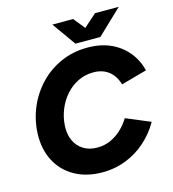

<svg xmlns="http://www.w3.org/2000/svg" viewBox="-129 -1000 1005 1117"><g transform="rotate(-15 373.5 -441.0)"><path d="M352 12Q256 12 185 -27.5Q114 -67 77 -138Q40 -209 43 -301Q46 -384 77.5 -458.5Q109 -533 163.5 -590Q218 -647 291.5 -679.5Q365 -712 452 -712Q531 -712 591.5 -684.5Q652 -657 692 -608Q732 -559 747 -496L592 -453Q582 -488 562 -513Q542 -538 513.5 -551Q485 -564 448 -564Q398 -564 355 -543Q312 -522 280 -485.5Q248 -449 229.5 -403Q211 -357 208 -308Q205 -256 222.5 -217.5Q240 -179 275 -157Q310 -135 358 -135Q402 -135 438.5 -151.5Q475 -168 504.5 -195.5Q534 -223 556 -259L702 -198Q666 -135 612.5 -87.5Q559 -40 492.5 -14Q426 12 352 12ZM392 -752V-756L547 -894H690L541 -752ZM391 -752 290 -894H415L526 -756L525 -752Z"/></g></svg>

Font: Figtree ExtraBold
Style: Italic
Weight: 800
Italic angle: -9.5°
Foundry: Erik Kennedy
Version: Version 2.001;gftools[0.9.30]